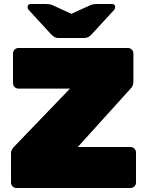

<svg xmlns="http://www.w3.org/2000/svg" viewBox="-20 -940 733 960"><path d="M62 0Q51 0 43 -8Q35 -16 35 -27V-171Q35 -185 40.5 -193.5Q46 -202 50 -206L330 -497H72Q61 -497 53 -505Q45 -513 45 -524V-673Q45 -684 53 -692Q61 -700 72 -700H620Q631 -700 639 -692Q647 -684 647 -673V-531Q647 -521 643.5 -512.5Q640 -504 634 -498L369 -205H633Q644 -205 652 -197Q660 -189 660 -178V-27Q660 -16 652 -8Q644 0 633 0ZM272 -750Q261 -750 253 -754.5Q245 -759 235 -769L123 -891Q118 -896 118 -904Q118 -920 134 -920H205Q215 -920 225 -919Q235 -918 245 -913L337 -871L429 -913Q440 -918 449.5 -919Q459 -920 469 -920H540Q556 -920 556 -904Q556 -896 551 -891L439 -769Q429 -759 421 -754.5Q413 -750 402 -750Z"/></svg>

Font: Rubik Black
Style: Regular
Weight: 900
Designer: Hubert and Fischer
Foundry: Hubert and Fischer
Version: Version 2.300;gftools[0.9.30]